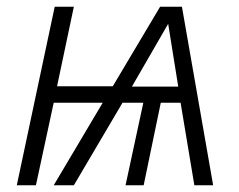

<svg xmlns="http://www.w3.org/2000/svg" viewBox="-20 -552 713 572"><path d="M30 0 143 -532H200L150 -295H316L457 -532H522L615 0H559L518 -246H459L408 0H354L407 -246H345L200 0H140L286 -246H140L87 0ZM373 -294H511L481 -481Z"/></svg>

Font: Noto Sans UI Light
Style: Italic
Weight: 300
Italic angle: -12°
Designer: Monotype Design Team
Foundry: Monotype Imaging Inc.
Version: Version 1.901